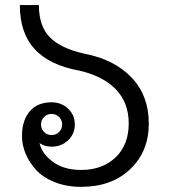

<svg xmlns="http://www.w3.org/2000/svg" viewBox="-20 -720 673 757"><path d="M153.8 -199.6Q165.8 -187.5 183.3 -187.5Q200.8 -187.5 212.9 -199.6Q225 -211.7 225 -229.2Q225 -246.7 212.9 -258.8Q200.8 -270.8 183.3 -270.8Q165.8 -270.8 153.8 -258.8Q141.7 -246.7 141.7 -229.2Q141.7 -211.7 153.8 -199.6ZM135.8 -155.8Q145 -114.2 188.3 -82.1Q231.7 -50 300 -50Q384.2 -50 435.8 -99.6Q487.5 -149.2 487.5 -233.3Q487.5 -315.8 436.2 -368.3Q385 -420.8 291.7 -441.7Q174.2 -463.3 116.3 -526.7Q58.3 -590 58.3 -700H133.3Q133.3 -617.5 176.2 -573.3Q219.2 -529.2 312.5 -508.3Q430.8 -485.8 498.8 -414.2Q566.7 -342.5 566.7 -233.3Q566.7 -122.5 493.3 -52.9Q420 16.7 300 16.7Q241.7 16.7 195 -2.1Q148.3 -20.8 121.2 -51.2Q94.2 -81.7 80.4 -115.4Q66.7 -149.2 66.7 -183.3Q66.7 -245 97.1 -280.8Q127.5 -316.7 183.3 -316.7Q221.7 -316.7 248.3 -291.7Q275 -266.7 275 -229.2Q275 -191.7 248.3 -166.7Q221.7 -141.7 183.3 -141.7Q156.7 -141.7 135.8 -155.8Z"/></svg>

Font: BoonBaan
Style: Regular
Weight: 400
Designer: Sungsit Sawaiwan
Foundry: FontUni
Version: Version 2.0